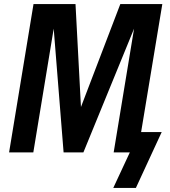

<svg xmlns="http://www.w3.org/2000/svg" viewBox="-20 -755 840 951"><path d="M541 176 623 0H543L644 -613L393 0H295L246 -613L145 0H25L146 -735H354L381 -225L576 -735H784L679 -101H781L653 176Z"/></svg>

Font: Iosevka Aile Oblique
Style: Bold
Weight: 700
Italic angle: -9°
Designer: Belleve Invis
Foundry: Belleve Invis
Version: Version 31.1.0; ttfautohint (v1.8.4)